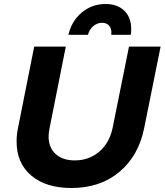

<svg xmlns="http://www.w3.org/2000/svg" viewBox="-20 -933 823 960"><path d="M701 -293Q673 -154 577 -73.5Q481 7 337 7Q210 7 136.5 -55Q63 -117 63 -225Q63 -259 70 -293L151 -700H309L228 -293Q223 -268 223 -251Q223 -195 258 -163Q293 -131 354 -131Q425 -131 476 -174.5Q527 -218 543 -293L625 -700H783ZM537 -770Q537 -793 524.5 -806Q512 -819 490 -819Q466 -819 446.5 -802.5Q427 -786 420 -759H322Q338 -828 389 -870.5Q440 -913 507 -913Q567 -913 601.5 -879.5Q636 -846 636 -789Q636 -769 634 -759H536Q537 -763 537 -770Z"/></svg>

Font: Gontserrat SemiBold
Style: Italic
Weight: 600
Italic angle: -11.3°
Designer: Julieta Ulanovsky
Foundry: Julieta Ulanovsky
Version: Version 6.001